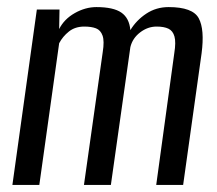

<svg xmlns="http://www.w3.org/2000/svg" viewBox="-20 -522 612 542"><path d="M15 0 84 -495H148L147 -440Q161 -468 191 -485Q221 -502 252 -502Q300 -502 322.5 -486.5Q345 -471 348 -437Q365 -465 393 -483.5Q421 -502 456 -502Q524 -502 541 -470.5Q558 -439 549 -371L497 0H421L472 -372Q477 -403 472.5 -419Q468 -435 455.5 -441Q443 -447 422 -447Q397 -447 375.5 -430.5Q354 -414 348 -389L293 0H217L270 -375Q275 -406 269.5 -421.5Q264 -437 251 -442Q238 -447 218 -447Q192 -447 174.5 -433Q157 -419 147 -400L91 0Z"/></svg>

Font: Alumni Sans Thin Medium
Style: Italic
Weight: 500
Italic angle: -8°
Version: Version 1.016